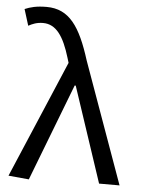

<svg xmlns="http://www.w3.org/2000/svg" viewBox="-56 -853 665 906"><g transform="rotate(5 276.0 -400.0)"><path d="M115 9 292 -451H297L447 0H544L338 -574C289 -730 236 -809 128 -809C80 -809 51 -801 25 -790L49 -713C68 -723 88 -732 118 -732C180 -732 217 -678 247 -578L254 -555L18 0Z"/></g></svg>

Font: Source Han Sans KR
Style: Regular
Weight: 400
Designer: Ryoko NISHIZUKA 西塚涼子 (kana, bopomofo & ideographs); Paul D. Hunt (Latin, Greek & Cyrillic); Sandoll Communications 산돌커뮤니
Foundry: Adobe
Version: Version 2.004;hotconv 1.0.118;makeotfexe 2.5.65603